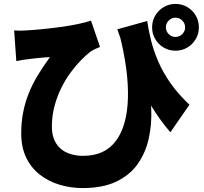

<svg xmlns="http://www.w3.org/2000/svg" viewBox="-20 -870 1040 977"><path d="M729 -763Q736 -715 749 -663Q762 -611 785.5 -556.5Q809 -502 847.5 -447Q886 -392 944 -337L847 -197Q793 -259 745.5 -338Q698 -417 656.5 -513Q615 -609 577 -721ZM52 -715Q81 -713 110 -715Q147 -717 193.5 -721.5Q240 -726 287.5 -732.5Q335 -739 376 -747.5Q417 -756 443 -765L489 -631Q478 -627 465 -621Q452 -615 440 -607Q419 -591 393 -564.5Q367 -538 340.5 -502.5Q314 -467 292.5 -424Q271 -381 257.5 -331Q244 -281 244 -226Q244 -187 256 -159Q268 -131 289 -113Q310 -95 339.5 -86Q369 -77 403 -77Q514 -77 570.5 -154Q627 -231 631 -371Q635 -511 587 -699L729 -476Q746 -398 749.5 -318Q753 -238 737 -165.5Q721 -93 681 -36Q641 21 572 54Q503 87 400 87Q339 87 283 70Q227 53 183 19Q139 -15 113.5 -67.5Q88 -120 88 -191Q88 -247 97.5 -296.5Q107 -346 125 -392Q143 -438 170.5 -484Q198 -530 234 -579Q219 -579 198 -577Q177 -575 157 -573Q137 -571 124 -569Q108 -567 94.5 -565Q81 -563 63 -559ZM824 -731Q824 -711 838.5 -696.5Q853 -682 873 -682Q893 -682 907.5 -696.5Q922 -711 922 -731Q922 -751 907.5 -765.5Q893 -780 873 -780Q853 -780 838.5 -765.5Q824 -751 824 -731ZM754 -731Q754 -764 770 -791Q786 -818 813 -834Q840 -850 873 -850Q906 -850 933 -834Q960 -818 976 -791Q992 -764 992 -731Q992 -698 976 -671Q960 -644 933 -628Q906 -612 873 -612Q840 -612 813 -628Q786 -644 770 -671Q754 -698 754 -731Z"/></svg>

Font: Noto Sans JP Thin Black
Style: Regular
Weight: 900
Version: Version 2.004-H2;hotconv 1.0.118;makeotfexe 2.5.65603